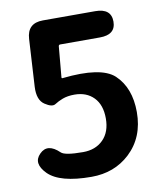

<svg xmlns="http://www.w3.org/2000/svg" viewBox="-84 -810 757 892"><g transform="rotate(-10 294.5 -363.5)"><path d="M276 14Q127 14 72 -41Q20 -94 60 -134Q100 -175 154 -123Q171 -106 257 -106Q316 -106 352 -142Q388 -178 388 -242Q388 -306 354 -341Q320 -376 263 -376Q231 -376 207 -367Q186 -359 169 -348Q152 -337 119 -359Q85 -381 88 -443L101 -667Q105 -741 179 -741H426Q501 -741 501 -679Q501 -617 426 -617H239Q232 -617 231 -610L218 -465Q218 -460 223 -461Q406 -481 468 -424Q535 -361 535 -246Q535 -127 457 -54Q384 14 276 14Z"/></g></svg>

Font: Resource Han Rounded KR
Style: Bold
Weight: 700
Designer: Cyano Hao (round all glyphs); Ryoko NISHIZUKA 西塚涼子 (kana, bopomofo & ideographs); Paul D. Hunt (Latin, Greek & Cyrillic)
Foundry: Cyano Hao
Version: 0.990